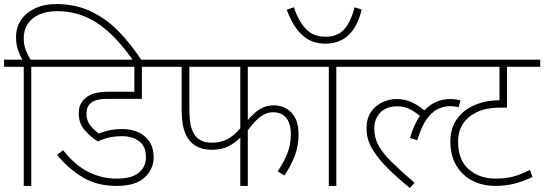

<svg xmlns="http://www.w3.org/2000/svg" viewBox="-20 -916 2682 946"><path d="M97 -587H0V-622H90Q77 -645 68 -672Q59 -699 59 -733Q59 -781 83.5 -817.5Q108 -854 153 -875Q198 -896 257 -896Q350 -896 425.5 -861Q501 -826 563 -763Q625 -700 680 -615H638Q549 -743 459.5 -802Q370 -861 263 -861Q187 -861 142 -825.5Q97 -790 97 -727Q97 -695 107 -669Q117 -643 131 -622H247V-587H134V0H97Z M582 -245Q550 -245 520.5 -239Q491 -233 462 -219Q427 -241 397.5 -274.5Q368 -308 368 -358Q368 -397 390 -422Q407 -442 435.5 -453Q464 -464 520 -464H642V-587H232V-622H801V-587H679V-429H513Q476 -429 454.5 -422.5Q433 -416 420 -401Q406 -385 406 -354Q406 -322 426 -297Q446 -272 468 -258Q491 -268 518.5 -274Q546 -280 583 -280Q652 -280 694.5 -243Q737 -206 737 -142Q737 -82 692 -41Q647 0 555 0Q457 0 386.5 -43Q316 -86 261 -153L291 -176Q348 -103 414 -69.5Q480 -36 555 -36Q629 -36 664 -65Q699 -94 699 -142Q699 -196 665 -220.5Q631 -245 582 -245Z M1201 -587V-324Q1228 -357 1258.5 -377Q1289 -397 1330 -397Q1381 -397 1416 -361Q1451 -325 1451 -253Q1451 -197 1432 -147.5Q1413 -98 1381 -51L1348 -72Q1377 -114 1395 -158Q1413 -202 1413 -255Q1413 -307 1390.5 -335Q1368 -363 1324 -363Q1295 -363 1265.5 -342.5Q1236 -322 1201 -274V0H1164V-238Q1141 -214 1107 -196Q1073 -178 1024 -178Q955 -178 917 -220Q896 -244 885.5 -280.5Q875 -317 875 -379V-587H786V-622H1518V-587ZM913 -587V-388Q913 -324 921 -293.5Q929 -263 944 -245Q956 -230 975.5 -221.5Q995 -213 1024 -213Q1065 -213 1098.5 -229.5Q1132 -246 1164 -284V-587Z M1637 -587V0H1600V-587H1503V-622H1750V-587ZM1762 -869Q1722 -701 1583 -701Q1513 -701 1467.5 -744.5Q1422 -788 1393 -868L1428 -880Q1451 -811 1487.5 -773Q1524 -735 1584 -735Q1643 -735 1675.5 -771Q1708 -807 1727 -880Z M1735 -622H2210V-587H1735ZM2239 -387Q2220 -393 2198 -393Q2166 -393 2136.5 -378.5Q2107 -364 2081.5 -327.5Q2056 -291 2036 -225L2000 -236Q2019 -302 2049 -345Q2021 -368 1995.5 -380Q1970 -392 1936 -392Q1883 -392 1853.5 -361Q1824 -330 1824 -281Q1824 -238 1844.5 -200Q1865 -162 1909 -118.5Q1953 -75 2023 -15L1999 10Q1934 -43 1886.5 -91Q1839 -139 1812.5 -185Q1786 -231 1786 -281Q1786 -334 1809 -366Q1832 -398 1865.5 -413Q1899 -428 1933 -428Q1974 -428 2007 -413Q2040 -398 2071 -372Q2123 -428 2199 -428Q2214 -428 2226.5 -426Q2239 -424 2249 -421Z M2642 -587H2478V-386H2453Q2398 -386 2361.5 -375.5Q2325 -365 2297 -344Q2237 -299 2237 -218Q2237 -128 2289.5 -82Q2342 -36 2422 -36Q2472 -36 2509 -46Q2546 -56 2591 -79L2604 -44Q2562 -24 2517.5 -12Q2473 0 2422 0Q2357 0 2307 -26Q2257 -52 2228 -101Q2199 -150 2199 -219Q2199 -284 2231 -329Q2263 -374 2318 -398Q2373 -422 2441 -422V-587H2147V-622H2642Z"/></svg>

Font: Noto Sans ExtraLight
Style: Regular
Weight: 200
Designer: Monotype Design Team
Foundry: Monotype Imaging Inc.
Version: Version 2.007